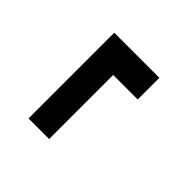

<svg xmlns="http://www.w3.org/2000/svg" viewBox="-12 -604 682 682"><g transform="rotate(-45 329.0 -262.5)"><path d="M425.3 -149.4V-272.5H103.5V-376H534.2V-149.4Z"/></g></svg>

Font: Inter 24pt SemiBold
Style: Regular
Weight: 600
Designer: Rasmus Andersson
Foundry: rsms
Version: Version 4.001;git-66647c0bb